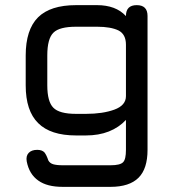

<svg xmlns="http://www.w3.org/2000/svg" viewBox="-20 -527 688 747"><path d="M410 200C410 200 410 200 410 200C459 200 495.5 188 519 164.5C542.5 141 554 105 554 56C554 56 554 -465 554 -465C554 -465 554 -465 554 -465C554 -493 540 -507 512 -507C512 -507 512 -507 512 -507C484 -507 470 -493 470 -465C470 -465 470 -464.5 470 -464.5C470 -464.5 470 -464.5 470 -464.5C456.5 -479 440.5 -489.5 422 -496.5C403 -503.5 381.5 -507 358 -507C358 -507 276 -507 276 -507C276 -507 276 -507 276 -507C209 -507 159.5 -491 128 -459.5C96 -427.5 80 -378 80 -311C80 -311 80 -195 80 -195C80 -195 80 -195 80 -195C80 -129 96 -80 128.5 -48C160.5 -16 209.5 0 276 0C276 0 314 0 314 0C314 0 314 0 314 0C347 0 377 -5 403.5 -15.5C430 -26 452 -41 470 -60.5C470 -60.5 470 56 470 56C470 56 470 56 470 56C470 80.5 466.5 96.5 459 104C451.5 112 435 116 410 116C410 116 224 116 224 116C224 116 224 116 224 116C207.5 116 195.5 114.5 187 112C178.5 109.5 172 104.5 168 97C168 97 168 97 168 97C163.5 83.5 158.5 73 153 66C147 59.5 137.5 56 125 56C125 56 125 56 125 56C110 56 99 60 91.5 68C84 76 81.5 87 84 101C84 101 84 101 84 101C90.5 134.5 105.5 159 129 175.5C152 192 183.5 200 224 200C224 200 410 200 410 200ZM276 -84C232.5 -84 203 -92 187.5 -108C172 -123.5 164 -152.5 164 -195C164 -195 164 -311 164 -311C164 -311 164 -311 164 -311C164 -355 172 -384.5 188 -400C203.5 -415.5 233 -423 276 -423C276 -423 358 -423 358 -423C358 -423 358 -423 358 -423C393.5 -423 421.5 -418 441 -408.5C460.5 -398.5 470 -380 470 -353C470 -353 470 -153 470 -153C470 -153 470 -153 470 -153C470 -129 455 -111.5 425 -100.5C395 -89.5 358 -84 314 -84C314 -84 276 -84 276 -84C276 -84 276 -84 276 -84Z"/></svg>

Font: Jura-Fortis-Bold
Style: Bold
Weight: 500
Designer: Daniel Johnson, Alexei Vanyashin, Mirko Velimirovic
Foundry: Daniel Johnson
Version: ""